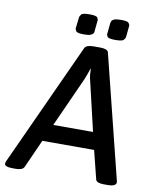

<svg xmlns="http://www.w3.org/2000/svg" viewBox="-110 -935 816 1008"><g transform="rotate(10 298.5 -431.0)"><path d="M441 -755Q405 -755 399 -764Q393 -773 394 -779L400 -839Q401 -842 403 -848Q405 -854 416 -859Q427 -864 453 -864Q488 -864 494.5 -855Q501 -846 500 -839L494 -779Q493 -773 485.5 -764Q478 -755 441 -755ZM274 -755Q238 -755 232 -764Q226 -773 226 -779L233 -839Q234 -845 241 -854.5Q248 -864 285 -864Q321 -864 327 -855Q333 -846 332 -839L326 -779Q326 -776 323.5 -770.5Q321 -765 310.5 -760Q300 -755 274 -755ZM29 2Q-16 2 -16 -15Q-16 -21 -11 -32L288 -685Q293 -694 305 -698Q317 -702 335 -702H370Q387 -702 399 -698Q411 -694 414 -685L577 -31Q579 -25 579 -19Q579 -10 568.5 -4Q558 2 532 2H513Q496 2 484.5 -2Q473 -6 470 -15L432 -167H156L88 -15Q83 -6 71.5 -2Q60 2 45 2ZM198 -259H410L348 -523Q344 -538 342.5 -553Q341 -568 341 -583H339Q334 -568 328.5 -552.5Q323 -537 317 -523Z"/></g></svg>

Font: Asap Medium
Style: Italic
Weight: 500
Italic angle: -6°
Designer: Pablo Cosgaya
Foundry: Omnibus-Type
Version: Version 3.001; ttfautohint (v1.8.3)